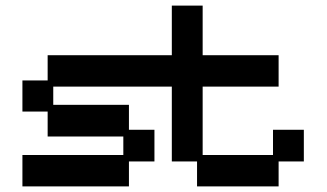

<svg xmlns="http://www.w3.org/2000/svg" viewBox="-20 -653 1165 685"><path d="M60 12V-100H420V-166H150V-255H60V-366H150V-456H593V-633H703V-456H974V-344H703V-100H954V-190H1064V-77H974V12H683V-77H593V-344H170V-279H440V-190H531V-77H440V12Z"/></svg>

Font: Pixelify Sans Medium
Style: Regular
Weight: 500
Designer: Stefie Justprince
Foundry: Typecalism Foundryline
Version: Version 1.000;February 13, 2025;FontCreator 15.0.0.3015 64-b